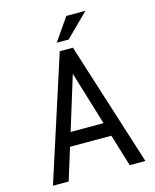

<svg xmlns="http://www.w3.org/2000/svg" viewBox="-130 -978 859 1065"><g transform="rotate(-15 300.0 -445.5)"><path d="M211.4 -262.7H400.4L306.6 -571.3ZM424.3 -184.1H187L129.9 0H39.6L269 -710.9H344.7L570.3 0H480.5ZM355 -890.6H464.4L333.5 -760.7H265.1Z"/></g></svg>

Font: RobotoMono-Regular
Style: Regular
Weight: 400
Designer: Google
Version: Version 2.000985; 2015; ttfautohint (v1.3)